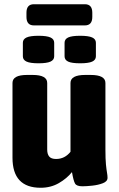

<svg xmlns="http://www.w3.org/2000/svg" viewBox="-20 -879 560 907"><path d="M172 8Q39 8 39 -134V-487Q39 -525 108 -525H134Q203 -525 203 -487V-172Q203 -151 212.5 -139.5Q222 -128 245 -128Q286 -128 313 -162V-487Q313 -525 383 -525H408Q478 -525 478 -487V-173Q478 -127 480.5 -102Q483 -77 485.5 -63.5Q488 -50 488 -39Q488 -22 466 -13.5Q444 -5 416 -2Q388 1 369 1Q342 1 334.5 -12Q327 -25 320 -66Q296 -36 258 -14Q220 8 172 8ZM359 -580Q319 -580 302 -588Q285 -596 285 -613V-677Q285 -694 302 -702Q319 -710 359 -710Q398 -710 415.5 -702Q433 -694 433 -677V-613Q433 -596 415.5 -588Q398 -580 359 -580ZM162 -580Q123 -580 105.5 -588Q88 -596 88 -613V-677Q88 -694 105.5 -702Q123 -710 162 -710Q201 -710 218.5 -702Q236 -694 236 -677V-613Q236 -596 218.5 -588Q201 -580 162 -580ZM140 -759Q105 -759 105 -799V-819Q105 -859 140 -859H381Q416 -859 416 -819V-799Q416 -759 381 -759Z"/></svg>

Font: Asap Semi Condensed ExtraBold
Style: Regular
Weight: 800
Width: 4
Designer: Pablo Cosgaya
Foundry: Omnibus-Type
Version: Version 3.001; ttfautohint (v1.8.4.7-5d5b)